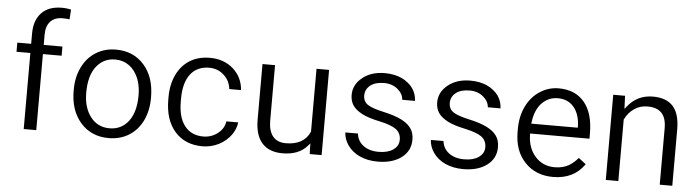

<svg xmlns="http://www.w3.org/2000/svg" viewBox="-47 -952 4199 1153"><g transform="rotate(5 2052.5 -375.5)"><path d="M120.1 -7.3V-458.5V-465.8H112.8H36.6V-521H112.8H120.1V-528.3V-582.5Q120.1 -624 131.1 -655.3Q142.1 -686.5 163.6 -708.7Q185.1 -731 215.6 -741.9Q246.1 -752.9 286.6 -752.9Q295.9 -752.9 304.9 -752.2Q314 -751.5 323 -750Q332 -748.5 340.8 -746.6L336.9 -687.5Q316.9 -690.4 294.9 -690.4Q247.6 -690.4 221.7 -662.6Q195.8 -634.8 195.8 -584V-528.3V-521H203.1H308.6V-465.8H203.1H195.8V-458.5V-7.3Z M398.9 -269Q398.9 -307.1 406.2 -341.1Q413.6 -375 428.5 -405.3Q443.4 -435.5 463.9 -458.7Q484.4 -481.9 510.7 -498Q563.5 -530.8 631.3 -530.8Q684.1 -530.8 726.1 -512.7Q768.1 -494.6 800.3 -458.5Q865.2 -385.7 865.2 -264.6V-258.3Q865.2 -182.6 836.4 -123Q807.6 -63.5 754.6 -30.5Q701.7 2.4 632.3 2.4Q528.3 2.4 463.9 -69.8Q398.9 -142.6 398.9 -262.7ZM475.1 -258.3Q475.1 -168 517.6 -112.8Q538.6 -85 567.6 -70.8Q596.7 -56.6 632.3 -56.6Q704.6 -56.6 747.6 -113.3Q789.6 -169.4 789.6 -269Q789.6 -291 786.9 -311.3Q784.2 -331.5 778.8 -349.9Q773.4 -368.2 765.4 -384.3Q757.3 -400.4 746.6 -414.6Q732.4 -433.1 714.6 -445.8Q696.8 -458.5 676 -464.8Q655.3 -471.2 631.3 -471.2Q561 -471.2 517.6 -415Q475.1 -359.9 475.1 -258.3Z M1197.8 -56.6Q1210.4 -56.6 1222.4 -58.6Q1234.4 -60.5 1245.4 -64.5Q1256.3 -68.4 1266.8 -74.2Q1277.3 -80.1 1286.6 -87.4Q1322.3 -116.2 1328.6 -159.2H1399.9Q1395.5 -120.1 1370.6 -84.5Q1342.3 -44.9 1296.4 -21Q1272.9 -9.3 1248.3 -3.4Q1223.6 2.4 1197.8 2.4Q1093.3 2.4 1031.7 -66.9Q969.7 -137.2 969.7 -259.3V-274.4Q969.7 -350.1 997.6 -408.7Q1024.9 -466.8 1075.9 -498.8Q1127 -530.8 1197.3 -530.8Q1240.7 -530.8 1276.1 -517.8Q1311.5 -504.9 1339.8 -479.5Q1394 -430.7 1399.9 -354H1329.1Q1323.2 -403.8 1288.6 -436Q1251.5 -471.2 1197.3 -471.2Q1183.1 -471.2 1169.9 -469Q1156.7 -466.8 1144.8 -462.6Q1132.8 -458.5 1122.1 -452.1Q1111.3 -445.8 1102.1 -437.5Q1092.8 -429.2 1085 -418.9Q1064.9 -392.6 1055.2 -355.7Q1045.4 -318.8 1045.4 -271V-253.9Q1045.4 -160.2 1084.5 -108.9Q1124.5 -56.6 1197.8 -56.6Z M1830.1 -57.1Q1779.3 2.4 1680.7 2.4Q1599.6 2.4 1557.6 -44.4Q1515.1 -91.3 1514.6 -184.6V-521H1590.3V-187Q1590.3 -125 1616.9 -92.3Q1643.6 -59.6 1695.3 -59.6Q1803.7 -59.6 1839.8 -141.1L1840.3 -142.6V-144V-521H1916V-7.3H1844.2L1842.8 -52.7L1842.3 -71.3Z M2375.5 -140.1Q2375.5 -160.2 2367.7 -176Q2359.9 -191.9 2344.7 -203.1Q2315.9 -224.1 2246.1 -239.3Q2178.2 -253.4 2138.7 -273.4Q2119.6 -283.7 2105.2 -295.2Q2090.8 -306.6 2082 -319.8Q2064 -346.7 2064 -383.3Q2064 -444.8 2116.2 -487.3Q2168.9 -530.8 2252 -530.8Q2281.2 -530.8 2306.6 -525.6Q2332 -520.5 2353.5 -510.7Q2375 -501 2393.1 -485.8Q2410.2 -472.2 2421.6 -455.6Q2433.1 -439 2439.2 -420.4Q2445.3 -401.9 2446.3 -380.4H2369.6Q2366.7 -416.5 2335.9 -442.4Q2302.7 -471.2 2252 -471.2Q2200.2 -471.2 2170.4 -448.2Q2139.6 -424.3 2139.6 -386.2Q2139.6 -368.2 2147 -354Q2154.3 -339.8 2168.9 -330.6Q2182.6 -321.8 2206.3 -313.7Q2230 -305.7 2264.6 -297.9Q2331.5 -283.2 2372.6 -262.7Q2380.9 -258.3 2388.2 -253.9Q2395.5 -249.5 2401.9 -244.9Q2408.2 -240.2 2413.6 -235.4Q2418.9 -230.5 2423.6 -225.1Q2428.2 -219.7 2432.1 -214.4Q2441.9 -200.7 2446.5 -183.8Q2451.2 -167 2451.2 -146.5Q2451.2 -79.1 2397.5 -38.6Q2342.8 2.4 2254.9 2.4Q2192.9 2.4 2145.5 -19.5Q2098.6 -41 2072.3 -79.6Q2060.1 -97.2 2053.5 -116.2Q2046.9 -135.3 2045.9 -155.3H2122.1Q2127 -111.3 2160.6 -85Q2196.8 -56.6 2254.9 -56.6Q2281.2 -56.6 2303 -62Q2324.7 -67.4 2341.3 -78.6Q2375.5 -101.6 2375.5 -140.1Z M2891.1 -140.1Q2891.1 -160.2 2883.3 -176Q2875.5 -191.9 2860.4 -203.1Q2831.5 -224.1 2761.7 -239.3Q2693.8 -253.4 2654.3 -273.4Q2635.3 -283.7 2620.8 -295.2Q2606.4 -306.6 2597.7 -319.8Q2579.6 -346.7 2579.6 -383.3Q2579.6 -444.8 2631.8 -487.3Q2684.6 -530.8 2767.6 -530.8Q2796.9 -530.8 2822.3 -525.6Q2847.7 -520.5 2869.1 -510.7Q2890.6 -501 2908.7 -485.8Q2925.8 -472.2 2937.3 -455.6Q2948.7 -439 2954.8 -420.4Q2960.9 -401.9 2961.9 -380.4H2885.3Q2882.3 -416.5 2851.6 -442.4Q2818.4 -471.2 2767.6 -471.2Q2715.8 -471.2 2686 -448.2Q2655.3 -424.3 2655.3 -386.2Q2655.3 -368.2 2662.6 -354Q2669.9 -339.8 2684.6 -330.6Q2698.2 -321.8 2721.9 -313.7Q2745.6 -305.7 2780.3 -297.9Q2847.2 -283.2 2888.2 -262.7Q2896.5 -258.3 2903.8 -253.9Q2911.1 -249.5 2917.5 -244.9Q2923.8 -240.2 2929.2 -235.4Q2934.6 -230.5 2939.2 -225.1Q2943.8 -219.7 2947.8 -214.4Q2957.5 -200.7 2962.2 -183.8Q2966.8 -167 2966.8 -146.5Q2966.8 -79.1 2913.1 -38.6Q2858.4 2.4 2770.5 2.4Q2708.5 2.4 2661.1 -19.5Q2614.3 -41 2587.9 -79.6Q2575.7 -97.2 2569.1 -116.2Q2562.5 -135.3 2561.5 -155.3H2637.7Q2642.6 -111.3 2676.3 -85Q2712.4 -56.6 2770.5 -56.6Q2796.9 -56.6 2818.6 -62Q2840.3 -67.4 2856.9 -78.6Q2891.1 -101.6 2891.1 -140.1Z M3311 2.4Q3206.5 2.4 3141.6 -65.9Q3076.2 -134.3 3076.2 -249.5V-266.1Q3076.2 -304.7 3083.5 -338.9Q3090.8 -373 3105.5 -403.3Q3134.8 -463.4 3187 -497.1Q3238.8 -530.8 3299.8 -530.8Q3399.4 -530.8 3454.6 -465.3Q3509.8 -399.9 3509.8 -275.9V-245.6H3159.2H3151.9V-238.3Q3153.8 -157.2 3199.2 -106.9Q3245.1 -56.6 3315.9 -56.6Q3365.7 -56.6 3400.9 -77.1Q3432.1 -95.7 3456.1 -125L3500.5 -90.8Q3436 2.4 3311 2.4ZM3299.8 -471.2Q3280.8 -471.2 3263.4 -466.6Q3246.1 -461.9 3231 -452.4Q3215.8 -442.9 3202.6 -429.2Q3164.1 -387.7 3154.8 -313.5L3153.8 -305.2H3162.1H3426.8H3434.1V-312.5V-319.3V-319.8Q3432.1 -355 3422.4 -382.8Q3412.6 -410.6 3395 -430.7Q3359.9 -471.2 3299.8 -471.2Z M3700.2 -521 3702.6 -461.4 3703.6 -441.9 3715.8 -457.5Q3773.9 -530.8 3868.2 -530.8Q3949.2 -530.8 3989.3 -486.1Q4029.3 -441.4 4029.8 -349.1V-7.3H3954.1V-349.6Q3953.6 -409.7 3925.8 -439Q3897.9 -468.8 3840.8 -468.8Q3794.4 -468.8 3759.3 -443.8Q3724.6 -419.4 3705.6 -379.9L3704.6 -377.9V-376.5V-7.3H3628.9V-521Z"/></g></svg>

Font: Vazir Light UI
Style: Light-UI
Weight: 300
Designer: Saber Rastikerdar
Foundry: Saber Rastikerdar
Version: Version 30.0.0